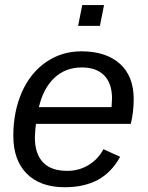

<svg xmlns="http://www.w3.org/2000/svg" viewBox="-20 -745 596 774"><path d="M125 -245.6Q122.1 -229 120.6 -190.4Q120.6 -125.5 153.1 -90.8Q185.5 -56.2 251 -56.2Q298.3 -56.2 336.9 -79.6Q375.5 -103 397 -143.6L464.4 -112.8Q428.7 -48.8 373.8 -19.5Q318.8 9.8 240.7 9.8Q142.6 9.8 88.1 -44.7Q33.7 -99.1 33.7 -197.8Q33.7 -294.9 68.4 -374Q103 -451.7 166 -494.9Q229 -538.1 307.6 -538.1Q407.7 -538.1 463.4 -487.8Q519 -437.5 519 -345.7Q519 -294.9 507.3 -245.6ZM136.7 -313H429.7L431.6 -348.1Q431.6 -408.7 400.1 -440.9Q368.7 -473.1 309.6 -473.1Q244.1 -473.1 199.5 -431.4Q154.8 -389.6 136.7 -313ZM399.4 -724.6 382.8 -640.6H294.9L311.5 -724.6Z"/></svg>

Font: Arimo
Style: Italic
Weight: 400
Italic angle: -12°
Designer: Steve Matteson
Foundry: Monotype Imaging Inc.
Version: Version 1.33